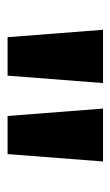

<svg xmlns="http://www.w3.org/2000/svg" viewBox="90 -844 298 519"><g transform="rotate(90 239.5 -585.0)"><path d="M205 -714 185 -456H81L61 -714ZM417 -714 397 -456H294L274 -714Z"/></g></svg>

Font: Noto Sans Meetei Mayek
Style: Bold
Weight: 700
Designer: Monotype Design Team and Neelakash Kshetrimayum
Foundry: Monotype Imaging Inc.
Version: Version 2.002; ttfautohint (v1.8.4.7-5d5b)